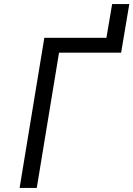

<svg xmlns="http://www.w3.org/2000/svg" viewBox="-20 -920 653 940"><path d="M76 0 197 -735H501L529 -900H613L573 -662H269L160 0Z"/></svg>

Font: Iosevka Aile Oblique
Style: Regular
Weight: 400
Italic angle: -9°
Designer: Belleve Invis
Foundry: Belleve Invis
Version: Version 31.1.0; ttfautohint (v1.8.4)